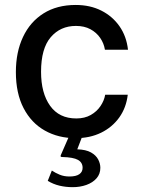

<svg xmlns="http://www.w3.org/2000/svg" viewBox="-20 -547 584 774"><path d="M273 207.5Q245 207.5 219.8 201.5Q194.5 195.5 172.5 182L189 140.5Q203 150 220.5 157.2Q238 164.5 260 164.5Q286.5 164.5 299.8 155.2Q313 146 313 129.5Q313 108 294.2 97.5Q275.5 87 231.5 86Q226.5 86 225 84.5Q223.5 83 225 78.5L261.5 -5H314.5L291.5 55Q326.5 56 346.8 67.5Q367 79 375.8 95.8Q384.5 112.5 384.5 129.5Q384.5 154.5 369 172Q353.5 189.5 328.2 198.5Q303 207.5 273 207.5ZM285 10Q215 10 160.5 -20.8Q106 -51.5 75 -111.2Q44 -171 44 -256.5Q44 -337 72.8 -398Q101.5 -459 155.5 -493Q209.5 -527 285 -527Q343.5 -527 388.5 -504.2Q433.5 -481.5 461.8 -441Q490 -400.5 496 -346.5H403Q399 -372 384 -394Q369 -416 344.5 -429.2Q320 -442.5 286 -442.5Q223.5 -442.5 184.5 -397Q145.5 -351.5 145.5 -257.5Q145.5 -171.5 182 -120.5Q218.5 -69.5 287.5 -69.5Q321.5 -69.5 346 -83.5Q370.5 -97.5 385.2 -119.5Q400 -141.5 404 -165H495Q489 -113 460.8 -73.5Q432.5 -34 387.5 -12Q342.5 10 285 10Z"/></svg>

Font: Public Sans Thin Medium
Style: Regular
Weight: 500
Version: Version 2.001